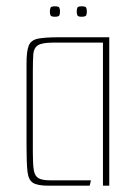

<svg xmlns="http://www.w3.org/2000/svg" viewBox="-20 -588 436 608"><path d="M133 0Q99 0 84.5 -9Q70 -18 67 -45Q64 -72 64 -125V-387Q64 -426 71 -443.5Q78 -461 100 -465.5Q122 -470 167 -470H326V0H306V-453H147Q113 -453 100 -444.5Q87 -436 85.5 -416.5Q84 -397 84 -362V-103Q84 -68 87 -49.5Q90 -31 101.5 -24Q113 -17 138 -17H268L264 0ZM238 -535Q227 -535 225 -539.5Q223 -544 223 -551Q223 -559 225 -563.5Q227 -568 238 -568Q251 -568 253 -563.5Q255 -559 255 -551Q255 -544 253 -539.5Q251 -535 238 -535ZM154 -535Q142 -535 140 -539.5Q138 -544 138 -551Q138 -559 140 -563.5Q142 -568 154 -568Q166 -568 168 -563.5Q170 -559 170 -551Q170 -544 168 -539.5Q166 -535 154 -535Z"/></svg>

Font: Smooch Sans Thin
Style: Regular
Weight: 100
Designer: Robert E. Leuschke
Foundry: Robert E. Leuschke
Version: Version 1.010